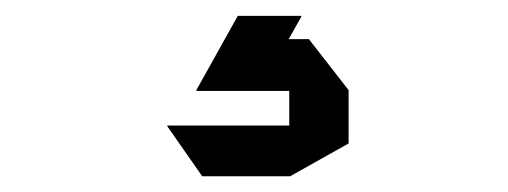

<svg xmlns="http://www.w3.org/2000/svg" viewBox="-20 -20 640 242"><path d="M307.2 94.6 329.4 29.3H369.3L419.4 93.6V94.6ZM227.5 94.6V93.6L279.7 0H359.8V1L307.2 94.6ZM234.9 202.2 190.9 139.2V138.2H344.6V202.2ZM344.6 202.2V94.6H419.4V160.8L345.6 202.2Z"/></svg>

Font: Foldit Thin
Style: Regular
Weight: 100
Designer: Sophia Tai
Foundry: Sophia Tai
Version: Version 1.003